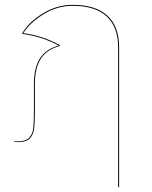

<svg xmlns="http://www.w3.org/2000/svg" viewBox="-20 -585 626 793"><path d="M472 -389V188H468V-388Q468 -474 420.5 -517.5Q373 -561 280 -561Q217 -561 161 -527Q105 -493 76 -448Q152 -439 227 -399V-395Q174 -381 149 -343Q124 -305 124 -236V-123Q124 -76 120.5 -51.5Q117 -27 102.5 -12.5Q88 2 55 2L39 1V-2L53 -1Q86 -1 100 -15.5Q114 -30 117 -53Q120 -76 120 -124V-236Q120 -306 145.5 -344.5Q171 -383 223 -397Q148 -436 72 -445V-448Q99 -494 157 -529.5Q215 -565 280 -565Q375 -565 423.5 -520.5Q472 -476 472 -389Z"/></svg>

Font: FiraGO Four
Style: Regular
Weight: 100
Designer: bBox Type
Foundry: bBox Type GmbH
Version: Version 1.001